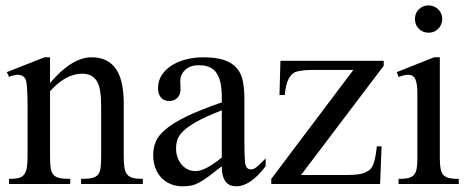

<svg xmlns="http://www.w3.org/2000/svg" viewBox="-20 -668 1707 697"><path d="M274.4 0V-18.6Q299.3 -18.6 313.7 -21.7Q328.1 -24.9 335.7 -33.9Q343.3 -43 345.2 -59.1Q347.2 -75.2 347.2 -101.1V-283.7Q347.2 -314 343.8 -336.2Q340.3 -358.4 332 -372.6Q323.7 -386.7 310.5 -393.6Q297.4 -400.4 277.3 -400.4Q249 -400.4 220 -384.8Q190.9 -369.1 161.6 -336.9V-101.1Q161.6 -74.7 163.8 -58.6Q166 -42.5 173.8 -33.7Q181.6 -24.9 196 -21.7Q210.4 -18.6 234.9 -18.6V0H12.7V-18.6Q33.7 -18.6 46.9 -21.7Q60.1 -24.9 67.4 -34.2Q74.7 -43.5 77.4 -59.6Q80.1 -75.7 80.1 -101.1V-267.6Q80.1 -307.6 79.1 -330.6Q78.1 -353.5 76.4 -365.7Q74.7 -377.9 72 -382.3Q69.3 -386.7 65.4 -389.6Q49.3 -403.8 12.7 -388.7L4.9 -406.2L141.6 -460H161.6V-366.7Q241.2 -460 312 -460Q344.7 -460 367.2 -448Q389.6 -436 403.3 -414.1Q417 -392.1 423.1 -361.3Q429.2 -330.6 429.2 -293V-101.1Q429.2 -76.2 431.6 -60.1Q434.1 -43.9 441.4 -34.9Q448.7 -25.9 462.4 -22.2Q476.1 -18.6 498.5 -18.6V0Z M944.3 -64.5Q889.2 8.3 837.4 8.3Q826.7 8.3 817.1 4.9Q807.6 1.5 800.5 -6.8Q793.5 -15.1 789.3 -29.1Q785.2 -43 785.2 -64.5Q755.9 -41.5 736.6 -27.1Q717.3 -12.7 702.4 -4.9Q687.5 2.9 674.1 5.6Q660.6 8.3 643.1 8.3Q619.1 8.3 599.6 0.2Q580.1 -7.8 565.9 -22.7Q551.8 -37.6 543.9 -58.8Q536.1 -80.1 536.1 -106Q536.1 -130.9 545.2 -153.3Q554.2 -175.8 581.1 -198.5Q607.9 -221.2 656.7 -245.1Q705.6 -269 785.2 -296.4V-314.9Q785.2 -347.2 780 -369.1Q774.9 -391.1 764.6 -405Q754.4 -418.9 738.8 -425Q723.1 -431.2 701.7 -431.2Q670.9 -431.2 653.3 -415.3Q635.7 -399.4 634.3 -376.5L635.3 -347.2Q636.2 -326.2 624.8 -313.7Q613.3 -301.3 594.7 -301.3Q575.2 -301.3 564.5 -313.7Q553.7 -326.2 553.7 -348.1Q553.7 -374.5 567.1 -395.3Q580.6 -416 603.3 -430.4Q626 -444.8 655.5 -452.4Q685.1 -460 717.3 -460Q765.6 -460 795.2 -449.5Q824.7 -439 840.8 -419.2Q856.9 -399.4 862.1 -371.1Q867.2 -342.8 867.2 -307.6V-155.3Q867.2 -124 868.2 -104Q869.1 -84 869.6 -77.1Q872.1 -64 877 -58.6Q881.8 -53.2 891.1 -53.2Q895.5 -53.2 899.4 -54.4Q903.3 -55.7 908.7 -59.6Q914.1 -63.5 922.4 -71.3Q930.7 -79.1 944.3 -92.8ZM785.2 -267.6Q728.5 -245.6 695.6 -227.3Q662.6 -209 645.5 -192.4Q628.4 -175.8 623.8 -160.4Q619.1 -145 619.1 -128.9Q619.1 -111.3 624.5 -96.7Q629.9 -82 638.9 -71Q647.9 -60.1 660.4 -53.7Q672.9 -47.4 687 -46.9Q706.1 -45.9 730.2 -58.6Q754.4 -71.3 785.2 -96.2Z M1072.8 -32.7H1236.8Q1287.1 -32.7 1304.7 -41.5Q1313 -45.4 1319.3 -49.3Q1325.7 -53.2 1330.8 -62.3Q1335.9 -71.3 1340.3 -88.6Q1344.7 -106 1348.1 -136.7H1365.2L1359.9 0H964.8V-18.6L1262.7 -414.1H1114.7Q1091.8 -414.1 1076.4 -411.9Q1061 -409.7 1052.2 -406.7Q1038.1 -400.4 1027.8 -381.8Q1017.6 -363.3 1013.7 -323.2H994.6L998 -447.3H1373V-429.2Z M1585.4 -599.6Q1585.4 -578.6 1571.5 -564Q1557.6 -549.3 1536.1 -549.3Q1514.6 -549.3 1500.5 -563.5Q1486.3 -577.6 1486.3 -599.6Q1486.3 -610.4 1490.2 -619.4Q1494.1 -628.4 1501 -634.8Q1507.8 -641.1 1516.8 -644.8Q1525.9 -648.4 1536.1 -648.4Q1546.4 -648.4 1555.4 -644.5Q1564.5 -640.6 1571 -634Q1577.6 -627.4 1581.5 -618.7Q1585.4 -609.9 1585.4 -599.6ZM1426.8 0V-18.6Q1447.8 -18.6 1461.2 -21.5Q1474.6 -24.4 1482.2 -32.5Q1489.7 -40.5 1492.4 -54.9Q1495.1 -69.3 1495.1 -91.8V-331.1Q1495.1 -363.3 1488 -379.9Q1481 -396.5 1461.4 -396.5Q1454.6 -396.5 1446.3 -394.5Q1438 -392.6 1426.8 -388.7L1420.4 -406.2L1555.7 -460H1576.7V-91.8Q1576.7 -69.3 1579.6 -54.9Q1582.5 -40.5 1590.1 -32.5Q1597.7 -24.4 1611.1 -21.5Q1624.5 -18.6 1645.5 -18.6V0Z"/></svg>

Font: Doulos SIL Am
Style: Regular
Weight: 400
Designer: Walt Agee, Victor Gaultney, Peter Martin, Debbi Hosken, Becca Hirsbrunner
Foundry: SIL International
Version: Version 5.000